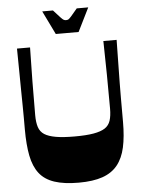

<svg xmlns="http://www.w3.org/2000/svg" viewBox="-59 -925 728 981"><g transform="rotate(-5 305.0 -434.0)"><path d="M305 10Q230 10 180.5 -6.5Q131 -23 103.5 -58.5Q76 -94 65 -150Q54 -206 54 -285Q54 -315 54 -344Q54 -373 53.5 -406Q53 -439 52.5 -480.5Q52 -522 51.5 -576Q51 -630 50 -700H117Q115 -613 114 -526.5Q113 -440 113 -353Q113 -316 121 -291.5Q129 -267 150 -253.5Q171 -240 208.5 -233.5Q246 -227 305 -227Q364 -227 401.5 -233.5Q439 -240 460 -253.5Q481 -267 489 -291.5Q497 -316 497 -353Q497 -440 496 -526.5Q495 -613 493 -700H561Q560 -629 559 -574.5Q558 -520 557.5 -478.5Q557 -437 557 -403Q557 -369 557 -339.5Q557 -310 557 -279Q557 -204 545 -149.5Q533 -95 504.5 -59.5Q476 -24 427.5 -7Q379 10 305 10ZM254 -757 195 -878H250Q275 -850 285.5 -839Q296 -828 301 -825.5Q306 -823 313 -823Q320 -823 324.5 -825.5Q329 -828 339 -839Q349 -850 372 -878H431L371 -757Z"/></g></svg>

Font: Ojuju
Style: Bold
Weight: 700
Designer: Chisaokwu Joboson, Mirko Velimirovic
Foundry: Udi Foundry
Version: Version 1.000